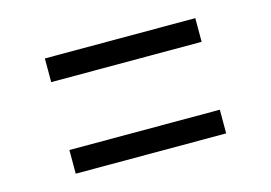

<svg xmlns="http://www.w3.org/2000/svg" viewBox="-58 -597 785 556"><g transform="rotate(-15 334.5 -319.0)"><path d="M560 -492V-421H109V-492ZM560 -217.5V-146.5H109V-217.5Z"/></g></svg>

Font: Merriweather 24pt
Style: Regular
Weight: 400
Designer: Eben Sorkin
Foundry: Eben Sorkin
Version: Version 2.100